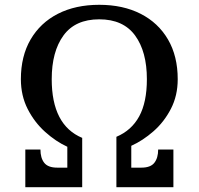

<svg xmlns="http://www.w3.org/2000/svg" viewBox="-20 -780 828 800"><path d="M639 -157H702.5V0H465V-210Q528 -236.5 560 -295.2Q592 -354 592 -450Q592 -565 542.8 -632.2Q493.5 -699.5 393.5 -699.5Q293.5 -699.5 244.5 -632.2Q195.5 -565 195.5 -450Q195.5 -258.5 322.5 -205.5V0H85.5V-157H148.5Q148.5 -122 164.2 -101.8Q180 -81.5 218.5 -81.5H260.5V-168.5Q212.5 -190.5 168 -230.5Q123.5 -270.5 95.2 -326Q67 -381.5 67 -450Q67 -546 107.5 -615.5Q148 -685 221.2 -722.5Q294.5 -760 393.5 -760Q492.5 -760 566 -722.5Q639.5 -685 680 -615.5Q720.5 -546 720.5 -450Q720.5 -381.5 692.2 -326.8Q664 -272 619.5 -233Q575 -194 527 -172.5V-81.5H569Q607.5 -81.5 623.2 -101.8Q639 -122 639 -157Z"/></svg>

Font: Besley* Condensed Medium
Style: Regular
Weight: 500
Width: 3
Designer: Owen Earl
Foundry: indestructible type*
Version: Version 3.000; ttfautohint (v1.8.3)